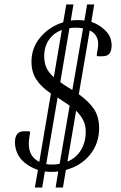

<svg xmlns="http://www.w3.org/2000/svg" viewBox="-20 -760 540 860"><path d="M136 80 150 1Q126 -7 107.5 -19Q89 -31 78 -43Q62 -60 54.5 -81Q47 -102 47 -122Q47 -172 87 -172H111L115 -168L111 -141Q99 -63 156 -35L208 -341Q163 -372 142 -405Q121 -438 121 -484Q121 -547 162 -594.5Q203 -642 263 -660L277 -740H309L297 -668Q313 -670 330 -670Q344 -670 358 -668L370 -740H402L389 -662Q422 -651 447 -628Q465 -612 472.5 -594Q480 -576 480 -558Q480 -534 471 -521Q462 -508 439 -508H417L413 -512L418 -543Q428 -601 382 -624L333 -338Q379 -305 401.5 -270.5Q424 -236 424 -185Q424 -118 383.5 -67.5Q343 -17 275 1L262 80H229L241 8Q225 10 208 10Q195 10 181 8L169 80ZM289 -366Q297 -361 304 -357L352 -633Q336 -636 318 -636Q304 -636 291 -634L250 -392Q266 -380 289 -366ZM178 -508Q178 -481 187 -459Q196 -437 221 -414L257 -626Q220 -612 199 -581.5Q178 -551 178 -508ZM213 -23Q231 -23 247 -26L292 -287Q280 -295 266.5 -304Q253 -313 238 -323L187 -25Q199 -23 213 -23ZM364 -170Q364 -199 353 -221Q342 -243 321 -264L282 -36Q322 -53 343 -88.5Q364 -124 364 -170Z"/></svg>

Font: Spectral Light
Style: Italic
Weight: 300
Italic angle: -10°
Designer: Jean-Baptiste Levee
Foundry: Production Type
Version: Version 2.001